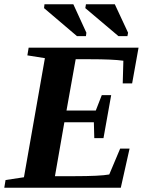

<svg xmlns="http://www.w3.org/2000/svg" viewBox="-27 -878 713 898"><path d="M183 -606 101 -619 107 -655H621L591 -488H547L550 -594Q501 -601 394 -601H327L284 -361H421L449 -433H493L457 -232H414L412 -306H274L230 -54H319Q441 -54 484 -62L535 -183H579L538 0H-7L-1 -36L85 -49ZM333 -709 179 -840 181 -858H316L377 -725L375 -709ZM527 -709 372 -840 375 -858H510L572 -725L569 -709Z"/></svg>

Font: Libra Serif Modern
Style: Bold Italic
Weight: 700
Italic angle: -12°
Designer: Stefan Peev, Context Ltd
Foundry: Stefan Peev, Context Ltd
Version: Version 1.000